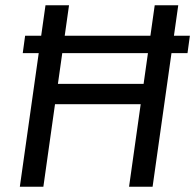

<svg xmlns="http://www.w3.org/2000/svg" viewBox="-20 -706 738 726"><path d="M55 0 152 -686H241L199 -389H523L565 -686H654L557 0H468L512 -312H188L144 0ZM66 -505 75 -571H698L689 -505Z"/></svg>

Font: Chivo Medium Light
Style: Italic
Weight: 300
Italic angle: -8.05°
Version: Version 2.002